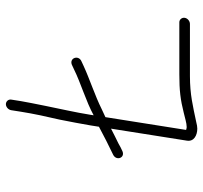

<svg xmlns="http://www.w3.org/2000/svg" viewBox="-39 -662 690 652"><g transform="rotate(-90 306.0 -336.0)"><path d="M195.2 -11C200.9 -11 209 -12.3 219.4 -15C271 -25.7 310.3 -36 373.7 -36H550.7C560.2 -36 569.9 -43.8 571.5 -53.5C573 -63.1 565.9 -72 556.4 -72H379.4C324.4 -72 293.3 -68.2 249 -57C232.1 -53.4 214.6 -47 200.4 -47C198.4 -47 195.2 -47.7 190.8 -49L234.2 -323L262.2 -336C305.8 -357.9 364 -376.7 407.9 -397L423 -404C446.7 -413.5 435.5 -446.3 412.2 -437L397.1 -430C349.7 -406.5 287.3 -388.7 240.5 -363L242.4 -375C250.2 -424.5 262.9 -479 272.5 -527L282.1 -575C285.3 -591 287.5 -602.7 288.6 -610L293.8 -643C295.3 -652.5 287.8 -661 278.2 -661C268.5 -661 259.3 -652.5 257.8 -643L252.6 -610C246 -568.2 235.5 -519.5 225.7 -478L215.2 -424C211.5 -405.3 208.6 -388.7 206.2 -374L201.6 -345C169.6 -328 136.7 -310.9 107 -297C84.8 -286.5 95.3 -255.9 118 -265C127.7 -269.5 135.3 -273 145.2 -279C156.4 -284.7 180.7 -296.1 195.1 -304L154.3 -46C150.5 -22.2 173.1 -11 195.2 -11Z"/></g></svg>

Font: CiSf OpenHand
Style: Obl
Weight: 400
Foundry: Cannot Into Space Fonts
Version: Version 0.7892